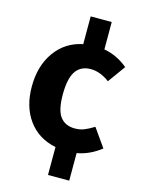

<svg xmlns="http://www.w3.org/2000/svg" viewBox="-127 -763 731 996"><g transform="rotate(15 239.0 -265.0)"><path d="M474 -46Q414 1 346 13V161H232V11Q138 -8 85 -80Q32 -152 32 -261Q32 -372 86 -447.5Q140 -523 233 -542V-691H346V-544Q417 -531 474 -483L406 -389Q356 -427 305 -427Q252 -427 225 -388Q198 -349 198 -262Q198 -178 225 -143Q252 -108 303 -108Q330 -108 352 -116.5Q374 -125 405 -144Z"/></g></svg>

Font: FiraGOUPP
Style: Bold
Weight: 700
Designer: bBox Type
Foundry: bBox Type GmbH
Version: Version 1.001